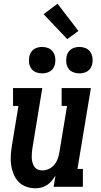

<svg xmlns="http://www.w3.org/2000/svg" viewBox="-20 -1003 540 1031"><path d="M170 8Q144 8 119.5 -1Q95 -10 78.5 -28Q62 -46 52.5 -69.5Q43 -93 39.5 -118Q36 -143 38 -169.5Q40 -196 44 -222L79 -434H50V-530H207L154 -207Q152 -194 151 -180.5Q150 -167 150.5 -154.5Q151 -142 154.5 -130Q158 -118 164.5 -108Q171 -98 182.5 -93Q194 -88 207 -88Q225 -88 241.5 -95.5Q258 -103 270 -116.5Q282 -130 288.5 -146.5Q295 -163 298 -180L340 -434H311V-530H468L396 -96H425V0H268L278 -60Q269 -46 258 -32.5Q247 -19 232.5 -9.5Q218 0 202 4Q186 8 170 8ZM406 -609Q389 -609 373.5 -615Q358 -621 348.5 -634Q339 -647 336.5 -663.5Q334 -680 337 -697Q339 -709 345 -720Q351 -731 361 -738Q371 -745 383 -748Q395 -751 406 -751Q423 -751 438.5 -745Q454 -739 463.5 -726Q473 -713 476 -696.5Q479 -680 476 -663Q474 -651 468 -640Q462 -629 452 -622Q442 -615 430 -612Q418 -609 406 -609ZM206 -609Q189 -609 173.5 -615Q158 -621 148.5 -634Q139 -647 136.5 -663.5Q134 -680 137 -697Q139 -709 145 -720Q151 -731 161 -738Q171 -745 183 -748Q195 -751 206 -751Q223 -751 238.5 -745Q254 -739 263.5 -726Q273 -713 276 -696.5Q279 -680 276 -663Q274 -651 268 -640Q262 -629 252 -622Q242 -615 230 -612Q218 -609 206 -609ZM341 -793 214 -927 289 -983 401 -837Z"/></svg>

Font: Iosevka Slab Oblique
Style: Bold
Weight: 700
Italic angle: -9°
Monospace: yes
Designer: Belleve Invis
Foundry: Belleve Invis
Version: Version 11.1.1; ttfautohint (v1.8.3)